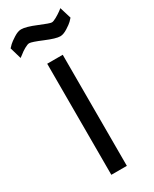

<svg xmlns="http://www.w3.org/2000/svg" viewBox="-284 -982 833 1039"><g transform="rotate(-30 132.0 -463.0)"><path d="M80 0V-694H177V0ZM292 -919 314 -847Q308 -840 298 -830Q288 -820 262 -803.5Q236 -787 216 -787Q190 -787 128 -813Q66 -839 51 -839Q40 -839 20 -827.5Q0 -816 -14 -804L-29 -793L-50 -865Q-44 -872 -33.5 -882Q-23 -892 3.5 -909Q30 -926 50 -926Q80 -926 141 -900.5Q202 -875 214 -875Q224 -875 243.5 -886Q263 -897 278 -908Z"/></g></svg>

Font: TitilliumText22L Lt
Style: Medium
Weight: 500
Designer: Campivisivi
Foundry: Campivisivi
Version: 1.000